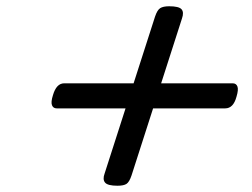

<svg xmlns="http://www.w3.org/2000/svg" viewBox="-20 -744 803 613"><path d="M355 -151Q324 -151 315.5 -161Q307 -171 314 -190L475 -691Q482 -712 491.5 -718Q501 -724 520 -724Q551 -724 559.5 -714.5Q568 -705 561 -685L400 -184Q393 -163 384 -157Q375 -151 355 -151ZM161 -398Q150 -398 146 -408Q142 -418 149 -440Q160 -478 185 -478H723Q734 -478 738 -468Q742 -458 735 -435Q725 -398 699 -398Z"/></svg>

Font: Playwrite NL
Style: Regular
Weight: 400
Designer: Veronika Burian, José Scaglione
Foundry: TypeTogether
Version: Version 1.002